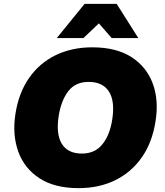

<svg xmlns="http://www.w3.org/2000/svg" viewBox="-20 -962 854 994"><path d="M60 -373Q77 -482 131 -559Q185 -636 268.5 -676.5Q352 -717 458 -717Q582 -717 660.5 -666.5Q739 -616 771 -529Q803 -442 785 -333Q768 -224 714 -147Q660 -70 576.5 -29Q493 12 386 12Q263 12 184.5 -39Q106 -90 74.5 -177.5Q43 -265 60 -373ZM284 -363Q269 -268 300 -217.5Q331 -167 404 -167Q472 -167 510.5 -215.5Q549 -264 561 -343Q576 -438 544 -488Q512 -538 439 -538Q371 -538 334 -490.5Q297 -443 284 -363ZM274 -765 418 -942H584L696 -765H558L492 -841L412 -765Z"/></svg>

Font: Mulish ExtraBlack
Style: Italic
Weight: 1000
Italic angle: -9°
Designer: Vernon Adams
Foundry: Vernon Adams
Version: Version 3.603; ttfautohint (v1.8.3)